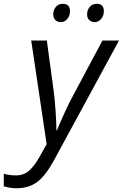

<svg xmlns="http://www.w3.org/2000/svg" viewBox="-116 -748 645 1008"><path d="M47.9 -535.2H129.9L166 -269Q170.9 -235.4 175.5 -169.7Q180.2 -104 180.2 -64H183.1Q200.2 -106.4 225.6 -161.6Q251 -216.8 263.2 -237.8L421.9 -535.2H508.8L168.9 90.8Q123.5 174.8 79.1 207.5Q34.7 240.2 -27.8 240.2Q-63 240.2 -96.2 230V164.1Q-65.4 172.9 -32.2 172.9Q7.8 172.9 36.4 148.2Q64.9 123.5 91.8 75.2L128.9 8.8ZM163.6 -672.9Q163.6 -695.3 177.2 -711.7Q190.9 -728 213.4 -728Q251.5 -728 251.5 -689Q251.5 -665 237.1 -648.4Q222.7 -631.8 203.6 -631.8Q186.5 -631.8 175 -642.6Q163.6 -653.3 163.6 -672.9ZM341.3 -672.9Q341.3 -695.3 355 -711.7Q368.7 -728 391.6 -728Q429.2 -728 429.2 -689Q429.2 -665 414.8 -648.4Q400.4 -631.8 381.3 -631.8Q364.3 -631.8 352.8 -642.6Q341.3 -653.3 341.3 -672.9Z"/></svg>

Font: CAA NEO Sans
Style: Italic
Weight: 400
Italic angle: -12°
Version: Version 1.10